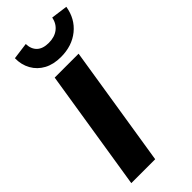

<svg xmlns="http://www.w3.org/2000/svg" viewBox="-296 -999 1051 1051"><g transform="rotate(-45 230.0 -473.5)"><path d="M29 0 141 -705H326L214 0ZM245 -760Q188 -760 147 -782Q106 -804 83.5 -844Q61 -884 62 -934L159 -947Q160 -907 183.5 -884.5Q207 -862 253 -862Q298 -862 327 -884.5Q356 -907 364 -947L460 -934Q447 -854 389 -807Q331 -760 245 -760Z"/></g></svg>

Font: Nunito Sans 11pt Black
Style: Italic
Weight: 900
Italic angle: -9°
Version: Version 3.101;gftools[0.9.27]